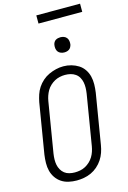

<svg xmlns="http://www.w3.org/2000/svg" viewBox="-161 -1191 847 1272"><g transform="rotate(-15 262.0 -555.0)"><path d="M201 8Q173 8 146 2Q119 -4 97 -18.5Q75 -33 60 -55Q45 -77 38.5 -102.5Q32 -128 32.5 -156.5Q33 -185 37 -213L94 -558Q99 -583 107 -607.5Q115 -632 129.5 -654Q144 -676 164.5 -694Q185 -712 209 -723Q233 -734 258 -740Q283 -746 309 -746Q337 -746 363.5 -738.5Q390 -731 412 -717Q434 -703 449 -681Q464 -659 470.5 -633Q477 -607 476.5 -578.5Q476 -550 472 -522L415 -177Q411 -152 402.5 -127.5Q394 -103 379.5 -81Q365 -59 344.5 -41Q324 -23 300 -12Q276 -1 250.5 3.5Q225 8 201 8ZM202 -47Q220 -47 238.5 -50.5Q257 -54 274 -63Q291 -72 305.5 -85.5Q320 -99 330 -115.5Q340 -132 346 -150Q352 -168 355 -186L412 -531Q415 -551 415.5 -570.5Q416 -590 412.5 -608Q409 -626 400 -642Q391 -658 376 -668.5Q361 -679 343 -683.5Q325 -688 305 -688Q287 -688 268.5 -684Q250 -680 233.5 -671Q217 -662 202.5 -648.5Q188 -635 178.5 -618.5Q169 -602 163 -584.5Q157 -567 154 -549L97 -204Q94 -184 93.5 -165Q93 -146 96.5 -128Q100 -110 109 -94Q118 -78 132 -67Q146 -56 164.5 -51.5Q183 -47 202 -47ZM340 -833Q328 -833 316.5 -837.5Q305 -842 298 -851Q291 -860 289 -872.5Q287 -885 289 -898Q290 -906 294.5 -914.5Q299 -923 306.5 -928Q314 -933 323 -935Q332 -937 340 -937Q353 -937 364.5 -932.5Q376 -928 383 -919Q390 -910 392 -897.5Q394 -885 392 -872Q390 -864 385.5 -855.5Q381 -847 373.5 -842Q366 -837 357.5 -835Q349 -833 340 -833ZM224 -1062V-1118H524V-1062Z"/></g></svg>

Font: Iosevka Curly Light Oblique
Style: Regular
Weight: 300
Italic angle: -9°
Monospace: yes
Designer: Belleve Invis
Foundry: Belleve Invis
Version: Version 11.1.0; ttfautohint (v1.8.3)